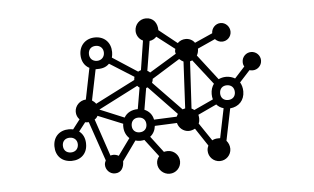

<svg xmlns="http://www.w3.org/2000/svg" viewBox="-48 -688 1295 792"><g transform="rotate(-5 600.0 -291.5)"><path d="M195 -122C195 -140 207 -152 226 -152C244 -152 257 -140 257 -122C257 -103 244 -91 226 -91C207 -91 195 -103 195 -122ZM450 -179C450 -158 458 -141 471 -129L421 -60C414 -64 407 -66 399 -66C395 -66 391 -65 387 -64L335 -218C341 -221 345 -226 348 -232L451 -190C450 -187 450 -183 450 -179ZM522 -341C524 -338 528 -335 531 -333L516 -245C490 -245 470 -234 459 -215L358 -257ZM485 -179C485 -198 497 -210 515 -210C534 -210 546 -198 546 -179C546 -161 534 -149 515 -149C497 -149 485 -161 485 -179ZM579 -196C575 -217 562 -232 543 -240L558 -329C560 -329 562 -330 564 -331L679 -211C677 -208 675 -204 673 -200ZM761 -164C764 -170 765 -177 765 -184C765 -190 764 -195 763 -200L840 -236C847 -228 857 -221 869 -218L844 -96C841 -96 838 -96 835 -96C826 -96 818 -94 811 -90ZM860 -280C860 -299 872 -311 890 -311C909 -311 921 -299 921 -280C921 -262 909 -250 890 -250C872 -250 860 -262 860 -280ZM335 -489C335 -508 347 -520 366 -520C384 -520 397 -508 397 -489C397 -471 384 -458 366 -458C347 -458 335 -471 335 -489ZM347 -282C343 -288 337 -293 331 -297L357 -424C379 -424 397 -425 414 -442L514 -379C513 -375 512 -371 512 -366ZM690 -469C690 -465 691 -462 692 -459L580 -391C577 -394 573 -397 569 -399L589 -521C600 -522 611 -528 618 -536L692 -479C691 -475 690 -472 690 -469ZM584 -348C586 -353 588 -358 588 -364L704 -436C709 -431 715 -427 721 -424L711 -231C707 -230 704 -229 700 -228ZM825 -280C825 -272 826 -265 828 -258L748 -221C745 -224 741 -226 737 -228L748 -423C752 -423 755 -425 757 -426L838 -322C830 -311 825 -297 825 -280ZM361 -28C361 -7 378 11 399 11C427 11 437 -12 437 -36L495 -117C501 -115 508 -114 515 -114C521 -114 527 -115 532 -116L587 -44C580 -36 576 -26 576 -15C576 11 598 32 624 32C650 32 671 11 671 -15C671 -41 650 -62 624 -62C618 -62 613 -61 608 -60L557 -127C570 -137 578 -152 580 -170L672 -174C677 -153 696 -137 718 -137C727 -137 736 -140 744 -144L793 -70C790 -64 788 -57 788 -49C788 -23 809 -2 835 -2C861 -2 882 -23 882 -49C882 -62 877 -74 869 -83L896 -215C932 -218 956 -243 956 -280C956 -295 952 -308 946 -318L989 -365C993 -364 997 -363 1002 -363C1023 -363 1040 -380 1040 -401C1040 -422 1023 -439 1002 -439C981 -439 964 -422 964 -401C964 -394 965 -388 969 -382L927 -336C917 -342 904 -346 890 -346C878 -346 868 -343 859 -339L778 -444C782 -451 785 -460 785 -472L858 -505C866 -497 876 -492 887 -492C908 -492 925 -509 925 -530C925 -551 908 -569 887 -569C866 -569 849 -551 849 -530L775 -497C767 -509 753 -516 738 -516C725 -516 713 -511 704 -502L629 -562C629 -591 613 -615 582 -615C556 -615 535 -594 535 -567C535 -549 546 -532 562 -525L543 -404C539 -403 535 -401 531 -399L428 -466C430 -473 431 -481 431 -489C431 -528 405 -555 366 -555C327 -555 300 -528 300 -489C300 -463 312 -442 332 -432L306 -303C281 -302 260 -281 260 -256C260 -243 265 -232 273 -224L243 -185C238 -186 232 -187 226 -187C186 -187 160 -161 160 -122C160 -82 186 -56 226 -56C265 -56 292 -82 291 -122V-125C290 -146 282 -163 267 -174L295 -210C299 -209 303 -209 310 -209L366 -46C363 -40 361 -34 361 -28Z"/></g></svg>

Font: CryptoKit 1.4
Style: Regular
Weight: 400
Monospace: yes
Designer: Oceane Juvin
Foundry: http://www.head-geneve.ch
Version: Version 1.000